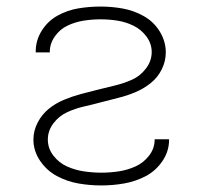

<svg xmlns="http://www.w3.org/2000/svg" viewBox="-20 -558 616 586"><path d="M289 8Q324 8 358.5 2Q393 -4 424 -20Q455 -36 475.5 -66Q496 -96 496 -131V-133H452V-132Q452 -105 435 -83Q418 -61 393.5 -50Q369 -39 342.5 -35Q316 -31 289 -31Q263 -31 236 -35Q209 -39 184.5 -50Q160 -61 143 -83Q126 -105 126 -132Q126 -159 143 -181.5Q160 -204 185 -215.5Q210 -227 236.5 -233Q263 -239 289 -246Q315 -253 341.5 -259.5Q368 -266 393 -276.5Q418 -287 439.5 -304Q461 -321 473.5 -346Q486 -371 486 -398Q486 -432 467.5 -462Q449 -492 418.5 -509Q388 -526 354.5 -532Q321 -538 287 -538Q253 -538 219.5 -532.5Q186 -527 156 -510.5Q126 -494 107.5 -464.5Q89 -435 89 -401V-398H132V-400Q132 -425 147.5 -447Q163 -469 186.5 -480Q210 -491 235.5 -495Q261 -499 287 -499Q313 -499 338.5 -495Q364 -491 387.5 -479.5Q411 -468 427 -446.5Q443 -425 443 -399Q443 -372 425.5 -349Q408 -326 383.5 -315Q359 -304 332.5 -297.5Q306 -291 279.5 -284.5Q253 -278 227 -271Q201 -264 175.5 -253.5Q150 -243 129 -226Q108 -209 95 -184Q82 -159 82 -132Q82 -97 102.5 -67Q123 -37 154 -20.5Q185 -4 219.5 2Q254 8 289 8Z"/></svg>

Font: Iosevka Sparkle Extralight
Style: Regular
Weight: 200
Designer: Belleve Invis
Foundry: Belleve Invis
Version: Version 4.5.0; ttfautohint (v1.8.3)